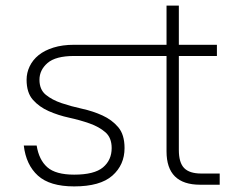

<svg xmlns="http://www.w3.org/2000/svg" viewBox="-20 -660 850 686"><path d="M695 0Q575 0 575 -119V-460H245Q179 -460 150 -435Q121 -410 121 -375Q121 -340 143.5 -321.5Q166 -303 200 -291.5Q234 -280 273 -271.5Q312 -263 346 -247.5Q380 -232 402.5 -205.5Q425 -179 425 -131Q425 -71 381.5 -32.5Q338 6 245 6Q158 6 115.5 -32.5Q73 -71 65 -140H111Q119 -89 149 -62.5Q179 -36 245 -36Q317 -36 348 -62Q379 -88 379 -131Q379 -168 356.5 -187.5Q334 -207 300 -219Q266 -231 227 -239.5Q188 -248 154 -263Q120 -278 97.5 -303.5Q75 -329 75 -375Q75 -400 86 -423Q97 -446 118 -463Q139 -480 171 -490Q203 -500 245 -500H575V-640H619V-500H755V-460H619V-124Q619 -79 638 -59.5Q657 -40 699 -40H765V0H695Z"/></svg>

Font: Retni Sans Light
Style: Regular
Weight: 300
Designer: Vitaly Kuzmin
Foundry: ParaType Ltd.
Version: Version 1.00;March 2, 2019;FontCreator 11.5.0.2425 64-bit; t